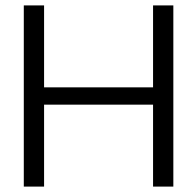

<svg xmlns="http://www.w3.org/2000/svg" viewBox="-20 -690 705 710"><path d="M68 -670V0H143V-303H546V0H621V-670H546V-367H143V-670Z"/></svg>

Font: LT Wave Text Light
Style: Regular
Weight: 300
Designer: Daniel Lyons
Version: Version 2.5 (Glyphs App)